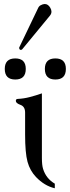

<svg xmlns="http://www.w3.org/2000/svg" viewBox="-20 -958 357 982"><path d="M316.9 -605.5Q316.9 -551.3 263.2 -551.3Q209.5 -551.3 209.5 -605.5Q209.5 -659.2 263.2 -659.2Q316.9 -659.2 316.9 -605.5ZM111.8 -605.5Q111.8 -551.3 58.1 -551.3Q4.4 -551.3 4.4 -605.5Q4.4 -659.2 58.1 -659.2Q111.8 -659.2 111.8 -605.5ZM93.8 -706.1Q92.3 -704.6 91.3 -704.1Q83.5 -700.2 79.6 -707Q77.6 -710.4 78.1 -714.8L174.3 -915.5Q178.7 -926.3 188 -931.2Q199.7 -937.5 209 -937.5Q226.1 -937.5 237.3 -918Q243.2 -907.7 243.2 -898.4Q243.2 -887.2 234.9 -877.4ZM194.3 -150.4Q194.3 -113.8 200.2 -94.7Q215.3 -44.9 260.3 -18.6V4.9Q207.5 -7.3 164.1 -52.7Q133.3 -85 120.8 -130.4Q108.4 -175.8 108.4 -270V-382.3Q108.4 -413.1 84.7 -421.6Q61 -430.2 61 -441.9Q61 -452.1 70.8 -452.1Q102.1 -453.6 132.8 -461.7Q163.6 -469.7 194.3 -480.5Z"/></svg>

Font: Caudex
Style: Regular
Weight: 400
Version: Version 1.04